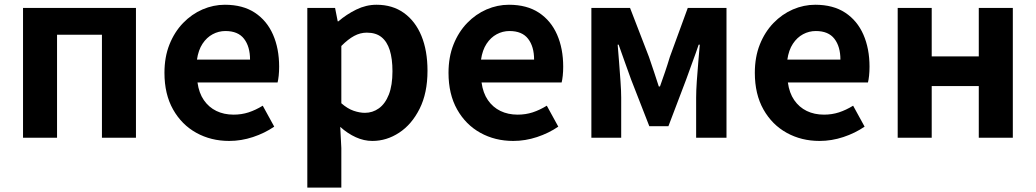

<svg xmlns="http://www.w3.org/2000/svg" viewBox="-20 -594 4467 828"><path d="M79.3 0V-559.8H566.3V0H419.6V-444.1H226V0Z M968.4 13.8Q889.9 13.8 826.7 -21.2Q763.5 -56.1 726.4 -121.9Q689.2 -187.7 689.2 -279.9Q689.2 -348.1 710.8 -402.2Q732.4 -456.3 769.6 -494.8Q806.8 -533.2 853.5 -553.4Q900.3 -573.5 949.7 -573.5Q1027.1 -573.5 1079 -539.3Q1130.9 -505.1 1157.4 -444.7Q1183.8 -384.4 1183.8 -306.4Q1183.8 -285.9 1181.9 -267.6Q1179.9 -249.4 1177.1 -238.4H831.7Q837.9 -192.8 859.2 -162.1Q880.4 -131.4 913.1 -115.5Q945.8 -99.6 987.6 -99.6Q1021.6 -99.6 1052 -109.4Q1082.3 -119.3 1113.1 -138.2L1162.6 -47.9Q1121.7 -19.8 1071 -3Q1020.4 13.8 968.4 13.8ZM829.4 -336.9H1058.3Q1058.3 -393.2 1032.4 -426.7Q1006.6 -460.2 952.1 -460.2Q923 -460.2 897.2 -446.4Q871.4 -432.6 853.4 -405.4Q835.4 -378.2 829.4 -336.9Z M1305.3 214.9V-559.8H1425L1436.4 -501.9H1439.2Q1474.3 -532.1 1516.5 -552.8Q1558.7 -573.5 1603.8 -573.5Q1672.7 -573.5 1722 -538.1Q1771.4 -502.6 1797.5 -439.1Q1823.6 -375.6 1823.6 -288.9Q1823.6 -192.9 1789.6 -125Q1755.5 -57.1 1701.3 -21.7Q1647.2 13.8 1585.7 13.8Q1549.5 13.8 1514.4 -2.2Q1479.2 -18.1 1447.3 -46.8L1452 44.4V214.9ZM1553.6 -107.4Q1587 -107.4 1614.1 -126.9Q1641.2 -146.4 1656.9 -186.2Q1672.5 -226.1 1672.5 -286.6Q1672.5 -340.3 1660.9 -377.5Q1649.2 -414.6 1625.1 -433.9Q1601.1 -453.2 1561.8 -453.2Q1533.5 -453.2 1507.2 -439Q1481 -424.9 1452 -395.7V-148.7Q1478.7 -125.3 1505 -116.3Q1531.2 -107.4 1553.6 -107.4Z M2193.4 13.8Q2114.9 13.8 2051.7 -21.2Q1988.5 -56.1 1951.4 -121.9Q1914.2 -187.7 1914.2 -279.9Q1914.2 -348.1 1935.8 -402.2Q1957.4 -456.3 1994.6 -494.8Q2031.8 -533.2 2078.5 -553.4Q2125.3 -573.5 2174.7 -573.5Q2252.1 -573.5 2304 -539.3Q2355.9 -505.1 2382.4 -444.7Q2408.8 -384.4 2408.8 -306.4Q2408.8 -285.9 2406.9 -267.6Q2404.9 -249.4 2402.1 -238.4H2056.7Q2062.9 -192.8 2084.2 -162.1Q2105.4 -131.4 2138.1 -115.5Q2170.8 -99.6 2212.6 -99.6Q2246.6 -99.6 2277 -109.4Q2307.3 -119.3 2338.1 -138.2L2387.6 -47.9Q2346.7 -19.8 2296 -3Q2245.4 13.8 2193.4 13.8ZM2054.4 -336.9H2283.3Q2283.3 -393.2 2257.4 -426.7Q2231.6 -460.2 2177.1 -460.2Q2148 -460.2 2122.2 -446.4Q2096.4 -432.6 2078.4 -405.4Q2060.4 -378.2 2054.4 -336.9Z M2530.3 0V-559.8H2697.1L2778.6 -348.7Q2790.2 -314.7 2800.7 -283.4Q2811.2 -252.1 2821.1 -221H2826.1Q2837.2 -252.1 2847.9 -283.4Q2858.6 -314.7 2868.8 -348.7L2946 -559.8H3113V0H2982.1V-172.9Q2982.1 -201.5 2984.9 -243.4Q2987.8 -285.4 2991.5 -328.1Q2995.2 -370.9 2997.8 -401.4H2993Q2981 -365.6 2966 -325.5Q2951 -285.5 2939 -250.9L2862.6 -49.9H2780.1L2701.7 -250.9Q2689.7 -285.5 2674.7 -325.9Q2659.7 -366.4 2647.9 -401.4H2643.7Q2646.3 -370.9 2649.6 -328.1Q2653 -285.4 2655.9 -243.4Q2658.9 -201.5 2658.9 -172.9V0Z M3514.4 13.8Q3435.9 13.8 3372.7 -21.2Q3309.5 -56.1 3272.4 -121.9Q3235.2 -187.7 3235.2 -279.9Q3235.2 -348.1 3256.8 -402.2Q3278.4 -456.3 3315.6 -494.8Q3352.8 -533.2 3399.5 -553.4Q3446.3 -573.5 3495.7 -573.5Q3573.1 -573.5 3625 -539.3Q3676.9 -505.1 3703.4 -444.7Q3729.8 -384.4 3729.8 -306.4Q3729.8 -285.9 3727.9 -267.6Q3725.9 -249.4 3723.1 -238.4H3377.7Q3383.9 -192.8 3405.2 -162.1Q3426.4 -131.4 3459.1 -115.5Q3491.8 -99.6 3533.6 -99.6Q3567.6 -99.6 3598 -109.4Q3628.3 -119.3 3659.1 -138.2L3708.6 -47.9Q3667.7 -19.8 3617 -3Q3566.4 13.8 3514.4 13.8ZM3375.4 -336.9H3604.3Q3604.3 -393.2 3578.4 -426.7Q3552.6 -460.2 3498.1 -460.2Q3469 -460.2 3443.2 -446.4Q3417.4 -432.6 3399.4 -405.4Q3381.4 -378.2 3375.4 -336.9Z M3851.3 0V-559.8H3998V-350.9H4201V-559.8H4347.8V0H4201V-222.8H3998V0Z"/></svg>

Font: Noto Sans KR Thin
Style: Regular
Weight: 100
Designer: Ryoko NISHIZUKA 西塚涼子 (kana, bopomofo & ideographs); Paul D. Hunt (Latin, Greek & Cyrillic); Sandoll Communications 산돌커뮤니
Foundry: Adobe
Version: Version 2.004-H2;hotconv 1.0.118;makeotfexe 2.5.65603